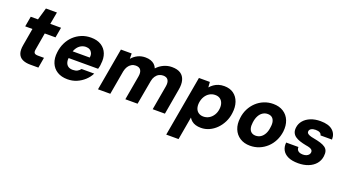

<svg xmlns="http://www.w3.org/2000/svg" viewBox="-61 -1321 3965 2197"><g transform="rotate(20 1921.5 -222.5)"><path d="M262 0Q204 0 165.5 -18.5Q127 -37 112 -77.5Q97 -118 109 -184L145 -392H57L79 -517H167L210 -665H344L317 -517H448L426 -392H295L259 -182Q254 -152 265.5 -139.5Q277 -127 309 -127H382L360 0Z M717 12Q643 12 591.5 -19.5Q540 -51 516.5 -108Q493 -165 503 -240Q510 -301 535.5 -354Q561 -407 602 -446Q643 -485 696 -507Q749 -529 811 -529Q886 -529 936 -497.5Q986 -466 1007.5 -410.5Q1029 -355 1019 -284Q1019 -269 1015 -252.5Q1011 -236 1007 -221H604L620 -309H873Q878 -341 868.5 -363Q859 -385 839.5 -397Q820 -409 792 -409Q760 -409 731.5 -393Q703 -377 683 -345.5Q663 -314 654 -266L649 -236Q643 -199 650.5 -170.5Q658 -142 679.5 -126Q701 -110 737 -110Q772 -110 793.5 -122Q815 -134 830 -154H984Q961 -107 920.5 -69.5Q880 -32 828.5 -10Q777 12 717 12Z M1086 0 1177 -517H1308L1309 -452Q1338 -487 1380 -508Q1422 -529 1473 -529Q1509 -529 1537 -519.5Q1565 -510 1584.5 -492Q1604 -474 1615 -447Q1649 -485 1696.5 -507Q1744 -529 1796 -529Q1863 -529 1902 -503Q1941 -477 1954.5 -428Q1968 -379 1955 -310L1901 0H1752L1804 -296Q1813 -347 1795.5 -375Q1778 -403 1734 -403Q1707 -403 1683.5 -390.5Q1660 -378 1643.5 -353.5Q1627 -329 1621 -295L1568 0H1419L1471 -296Q1480 -347 1462.5 -375Q1445 -403 1400 -403Q1373 -403 1349.5 -389.5Q1326 -376 1310 -351Q1294 -326 1287 -291L1236 0Z M1997 220 2127 -517H2260L2265 -452Q2284 -474 2308.5 -491.5Q2333 -509 2364 -519Q2395 -529 2433 -529Q2502 -529 2548 -495.5Q2594 -462 2614 -403.5Q2634 -345 2624 -271Q2617 -211 2591.5 -159.5Q2566 -108 2527.5 -69.5Q2489 -31 2441.5 -9.5Q2394 12 2342 12Q2306 12 2277.5 3.5Q2249 -5 2229 -21.5Q2209 -38 2196 -60L2147 220ZM2324 -119Q2361 -119 2392 -137Q2423 -155 2444 -188Q2465 -221 2470 -264Q2475 -304 2464 -334.5Q2453 -365 2429.5 -381.5Q2406 -398 2371 -398Q2334 -398 2303 -380Q2272 -362 2251.5 -329Q2231 -296 2225 -252Q2220 -212 2230.5 -182Q2241 -152 2265.5 -135.5Q2290 -119 2324 -119Z M2939 12Q2867 12 2815.5 -21.5Q2764 -55 2740.5 -113.5Q2717 -172 2727 -247Q2734 -309 2760 -360Q2786 -411 2826.5 -449Q2867 -487 2919 -508Q2971 -529 3030 -529Q3103 -529 3154.5 -496Q3206 -463 3229.5 -404.5Q3253 -346 3244 -270Q3236 -209 3210 -157.5Q3184 -106 3143 -68Q3102 -30 3050.5 -9Q2999 12 2939 12ZM2961 -118Q2995 -118 3022 -135.5Q3049 -153 3067 -186.5Q3085 -220 3090 -268Q3097 -311 3088.5 -340.5Q3080 -370 3060 -384.5Q3040 -399 3009 -399Q2976 -399 2949 -381.5Q2922 -364 2904 -330.5Q2886 -297 2880 -249Q2874 -206 2882 -177Q2890 -148 2910.5 -133Q2931 -118 2961 -118Z M3526 12Q3449 12 3401 -11Q3353 -34 3332.5 -74Q3312 -114 3318 -164H3467Q3466 -145 3473.5 -131Q3481 -117 3498.5 -108.5Q3516 -100 3543 -100Q3567 -100 3584.5 -107Q3602 -114 3612.5 -126Q3623 -138 3625 -154Q3627 -172 3618 -183Q3609 -194 3589 -201Q3569 -208 3540 -212Q3498 -220 3463.5 -231.5Q3429 -243 3405.5 -260Q3382 -277 3371 -303Q3360 -329 3365 -366Q3371 -413 3402.5 -450Q3434 -487 3486 -508Q3538 -529 3606 -529Q3704 -529 3752.5 -487Q3801 -445 3799 -375H3659Q3656 -395 3637 -405.5Q3618 -416 3586 -416Q3553 -416 3533 -404Q3513 -392 3511 -372Q3509 -359 3517 -349Q3525 -339 3544.5 -331Q3564 -323 3599 -317Q3648 -308 3683.5 -297Q3719 -286 3742 -269.5Q3765 -253 3773.5 -227.5Q3782 -202 3777 -164Q3770 -110 3736.5 -70.5Q3703 -31 3648.5 -9.5Q3594 12 3526 12Z"/></g></svg>

Font: DM Sans 11pt Black
Style: Italic
Weight: 900
Italic angle: -10°
Version: Version 4.004;gftools[0.9.30]